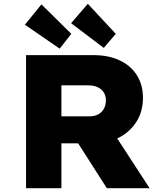

<svg xmlns="http://www.w3.org/2000/svg" viewBox="-20 -990 871 1010"><path d="M117 0V-700H472Q552 -700 610.5 -672Q669 -644 700.5 -593.5Q732 -543 732 -475Q732 -405 699 -351.5Q666 -298 607.5 -267Q549 -236 476 -236H303V0ZM542 0 340 -316 545 -341 767 0ZM303 -378H451Q477 -378 496 -388Q515 -398 526 -417Q537 -436 537 -462Q537 -487 525.5 -504.5Q514 -522 493.5 -531.5Q473 -541 444 -541H303ZM526 -738 354 -868 442 -970 589 -812ZM294 -734 111 -860 198 -967 355 -812Z"/></svg>

Font: Lexend Exa ExtraBold
Style: Regular
Weight: 800
Designer: Bonnie Shaver-Troup, Thomas Jockin
Foundry: Lexend
Version: Version 1.007